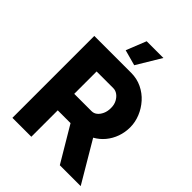

<svg xmlns="http://www.w3.org/2000/svg" viewBox="-253 -1045 1177 1177"><g transform="rotate(45 335.0 -457.0)"><path d="M68 0V-710H388Q438 -710 480.5 -689.5Q523 -669 554 -634.5Q585 -600 602.5 -557Q620 -514 620 -470Q620 -426 606 -386.5Q592 -347 566 -315.5Q540 -284 504 -264L660 0H479L343 -229H232V0ZM232 -372H382Q402 -372 417.5 -384.5Q433 -397 443 -419Q453 -441 453 -470Q453 -499 441.5 -520.5Q430 -542 413 -554Q396 -566 377 -566H232ZM368 -756 266 -784 318 -914H463Z"/></g></svg>

Font: Raleway Thin ExtraBold
Style: Regular
Weight: 800
Version: Version 4.026